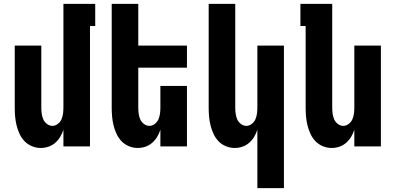

<svg xmlns="http://www.w3.org/2000/svg" viewBox="-20 -755 2040 990"><path d="M190 8Q167 8 145 -1Q123 -10 107 -26.5Q91 -43 81 -64.5Q71 -86 65.5 -108.5Q60 -131 58 -154Q56 -177 56 -200V-520H193V-200Q193 -185 195 -169.5Q197 -154 203 -140Q209 -126 222 -116Q235 -106 250 -106Q265 -106 278 -116Q291 -126 297 -140Q303 -154 305 -169.5Q307 -185 307 -200V-735H471V-621H444V0H307V-86Q301 -67 290.5 -49.5Q280 -32 264.5 -18.5Q249 -5 229.5 1.5Q210 8 190 8Z M690 8Q667 8 645 -1Q623 -10 607 -26.5Q591 -43 581 -64.5Q571 -86 565.5 -108.5Q560 -131 558 -154Q556 -177 556 -200V-735H693V-520H944V-406H693V-200Q693 -185 695 -169.5Q697 -154 703 -140Q709 -126 722 -116Q735 -106 750 -106Q765 -106 778 -116Q791 -126 797 -140Q803 -154 805 -169.5Q807 -185 807 -200V-312H944V0H807V-86Q801 -67 790.5 -49.5Q780 -32 764.5 -18.5Q749 -5 729.5 1.5Q710 8 690 8Z M1307 215V-86Q1301 -67 1290.5 -49.5Q1280 -32 1264.5 -18.5Q1249 -5 1229.5 1.5Q1210 8 1190 8Q1167 8 1145 -1Q1123 -10 1107 -26.5Q1091 -43 1081 -64.5Q1071 -86 1065.5 -108.5Q1060 -131 1058 -154Q1056 -177 1056 -200V-735H1193V-200Q1193 -185 1195 -169.5Q1197 -154 1203 -140Q1209 -126 1222 -116Q1235 -106 1250 -106Q1265 -106 1278 -116Q1291 -126 1297 -140Q1303 -154 1305 -169.5Q1307 -185 1307 -200V-520H1444V215Z M1690 8Q1667 8 1645 -1Q1623 -10 1607 -26.5Q1591 -43 1581 -64.5Q1571 -86 1565.5 -108.5Q1560 -131 1558 -154Q1556 -177 1556 -200V-621H1529V-735H1693V-200Q1693 -185 1695 -169.5Q1697 -154 1703 -140Q1709 -126 1722 -116Q1735 -106 1750 -106Q1765 -106 1778 -116Q1791 -126 1797 -140Q1803 -154 1805 -169.5Q1807 -185 1807 -200V-520H1944V0H1807V-86Q1801 -67 1790.5 -49.5Q1780 -32 1764.5 -18.5Q1749 -5 1729.5 1.5Q1710 8 1690 8Z"/></svg>

Font: Iosevka Term Curly Heavy
Style: Regular
Weight: 900
Designer: Belleve Invis
Foundry: Belleve Invis
Version: Version 32.3.0